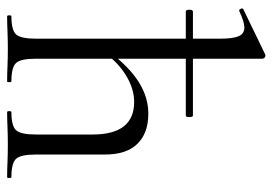

<svg xmlns="http://www.w3.org/2000/svg" viewBox="-133 -632 765 539"><g transform="rotate(90 249.5 -362.5)"><path d="M12.4 -501.6Q9 -501.6 7.8 -506.6Q6.6 -511.6 7.8 -516.6Q9 -521.6 12.4 -521.6H304Q307.6 -521.6 308.3 -516.6Q309 -511.6 308.3 -506.6Q307.6 -501.6 304 -501.6ZM25.8 0Q23 0 23 -6Q23 -12 25.8 -12Q64.8 -12 76.7 -25.3Q88.6 -38.6 88.6 -81V-597.8Q88.6 -633.4 81.8 -649.7Q75 -666 57.2 -666Q41.6 -666 11.2 -651.8Q7.4 -650 4.8 -655.6Q2.2 -661.2 5.8 -663L133.4 -724.8Q134.6 -725 134.8 -725Q135 -725 136 -725Q139.4 -725 142.1 -722.5Q144.8 -720 144.8 -716.8V-81Q144.8 -38.6 156.7 -25.3Q168.6 -12 208.4 -12Q210.8 -12 210.8 -6Q210.8 0 208.4 0Q190 0 166.9 -1Q143.8 -2 117.2 -2Q91.4 -2 67.4 -1Q43.4 0 25.8 0ZM294.8 0Q292 0 292 -6Q292 -12 294.8 -12Q333.8 -12 345.7 -25.3Q357.6 -38.6 357.6 -81V-240.2Q357.6 -356.6 266 -356.6Q228.8 -356.6 190.9 -333.2Q153 -309.8 126.2 -270.2L121.8 -282.2Q166.4 -341.8 209.6 -369.1Q252.8 -396.4 299.2 -396.4Q353.6 -396.4 383.7 -365.8Q413.8 -335.2 413.8 -274.6V-81Q413.8 -38.6 425.7 -25.3Q437.6 -12 477.4 -12Q479.8 -12 479.8 -6Q479.8 0 477.4 0Q459 0 435.9 -1Q412.8 -2 386.2 -2Q360.4 -2 336.4 -1Q312.4 0 294.8 0Z"/></g></svg>

Font: Cormorant Infant Light
Style: Regular
Weight: 300
Designer: Christian Thalmann (Catharsis Fonts)
Foundry: Catharsis Fonts
Version: Version 4.001